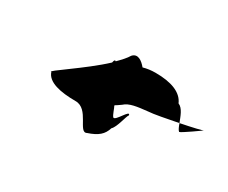

<svg xmlns="http://www.w3.org/2000/svg" viewBox="-60 -556 728 613"><g transform="rotate(30 304.0 -249.0)"><path d="M92 -216C102 -184 149 -174 206 -174C256 -174 262 -90 288 -104C324 -116 340 -130 348 -156C362 -169 369 -211 376 -220C372 -239 346 -181 336 -189C330 -195 324 -217 320 -223C321 -227 318 -222 340 -238C357 -254 385 -257 422 -261C442 -262 487 -271 528 -279C520 -299 512 -325 494 -332C480 -365 440 -380 382 -380C366 -380 351 -378 337 -374C323 -391 303 -406 287 -388C280 -376 268 -363 253 -348C250 -351 247 -350 245 -339C181 -279 76 -213 92 -216ZM528 -279C569 -287 607 -296 608 -298C608 -298 547 -254 541 -254C536 -258 532 -268 528 -279Z"/></g></svg>

Font: Alpina
Style: Obl
Weight: 400
Version: Version 0.9